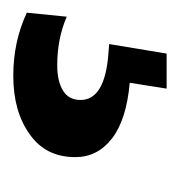

<svg xmlns="http://www.w3.org/2000/svg" viewBox="-16 -42 284 305"><g transform="rotate(90 126.5 111.0)"><path d="M93.8 232.4Q39.6 232.4 -6.3 210.9L0 147.5Q35.2 162.6 77.1 162.6Q102.1 162.6 117.2 153.6Q132.3 144.5 132.3 125.5Q132.3 86.4 56.6 81.1L43.5 80.1L58.6 -11.2H114.3L105 47.4Q164.1 52.7 193.6 75.7Q223.1 98.6 223.1 133.8Q223.1 181.2 186.5 206.5Q150.4 232.4 93.8 232.4Z"/></g></svg>

Font: Ride Light
Style: Bold
Weight: 600
Version: Version 3.000